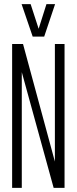

<svg xmlns="http://www.w3.org/2000/svg" viewBox="-20 -914 373 934"><path d="M39 0V-700H92L247 -128V-700H294V0H241L86 -563V0ZM248 -894 195 -736H139L85 -894H129L168 -774L206 -894Z"/></svg>

Font: Georama ExtraCondensed Light
Style: Regular
Weight: 300
Width: 2
Designer: Jean-Baptiste Levee
Foundry: Production Type
Version: Version 1.000